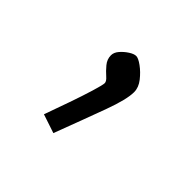

<svg xmlns="http://www.w3.org/2000/svg" viewBox="-73 -156 375 375"><g transform="rotate(45 115.0 31.5)"><path d="M107 142 68 129Q77 104 86.5 77Q96 50 102.5 28.5Q109 7 109 2Q109 -3 101.5 -9.5Q94 -16 86.5 -25Q79 -34 79 -45Q79 -53 85.5 -60.5Q92 -68 100.5 -73.5Q109 -79 115 -79Q121 -79 132 -71Q143 -63 152.5 -51Q162 -39 162 -26Q162 -6 147 35Q132 76 107 142Z"/></g></svg>

Font: Ancizar Sans Thin
Style: Regular
Weight: 100
Designer: Cesar Puertas, Viviana Monsalve, Julian Moncada, Julian Prieto, Jose Castro, Mariel Hernandez, Felipe Aragon, Sara Alarc
Version: Version 8.100